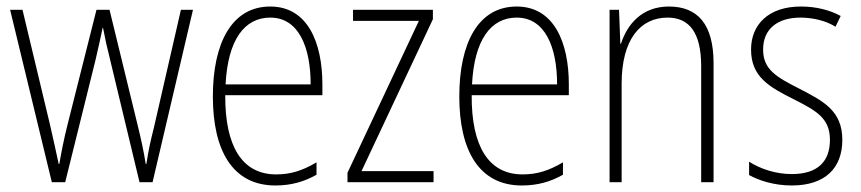

<svg xmlns="http://www.w3.org/2000/svg" viewBox="-20 -625 2642 589"><path d="M318 -441 408 -66H448L572 -595H535L452 -233C441 -189 436 -167 429 -122H427C421 -161 412 -202 402 -242L316 -595H276L188 -246C176 -199 167 -152 162 -122H160C152 -159 144 -197 133 -244L49 -595H11L139 -66H180L273 -441C281 -474 288 -508 295 -540H296C302 -508 309 -476 318 -441Z M809 -605C691 -605 633 -493 633 -329C633 -164 693 -56 825 -56C874 -56 914 -68 951 -89V-127C907 -101 871 -90 827 -90C723 -90 670 -176 671 -333H969V-366C969 -494 924 -605 809 -605ZM809 -571C896 -571 933 -481 933 -366H672C679 -503 730 -571 809 -571Z M1310 -66V-100H1089L1308 -566V-595H1063V-561H1265L1046 -95V-66Z M1565 -605C1447 -605 1389 -493 1389 -329C1389 -164 1449 -56 1581 -56C1630 -56 1670 -68 1707 -89V-127C1663 -101 1627 -90 1583 -90C1479 -90 1426 -176 1427 -333H1725V-366C1725 -494 1680 -605 1565 -605ZM1565 -571C1652 -571 1689 -481 1689 -366H1428C1435 -503 1486 -571 1565 -571Z M2032 -605C1949 -605 1904 -550 1885 -491H1883L1879 -595H1850V-66H1887V-368C1887 -505 1945 -571 2028 -571C2093 -571 2131 -527 2131 -422V-66H2169V-431C2169 -551 2120 -605 2032 -605Z M2564 -196C2564 -286 2505 -315 2432 -353C2361 -389 2321 -412 2321 -473C2321 -537 2366 -571 2436 -571C2474 -571 2515 -561 2543 -543L2559 -576C2526 -594 2484 -605 2437 -605C2338 -605 2284 -550 2284 -473C2284 -389 2340 -358 2416 -320C2485 -285 2526 -262 2526 -196C2526 -130 2489 -91 2409 -91C2361 -91 2314 -106 2278 -129V-88C2307 -72 2353 -56 2409 -56C2512 -56 2564 -110 2564 -196Z"/></svg>

Font: Noto Sans Malayalam UI Condensed ExtraLight
Style: Regular
Weight: 200
Width: 3
Designer: Jelle Bosma - Monotype Design Team
Foundry: Monotype Imaging Inc.
Version: Version 2.104